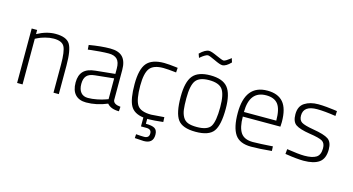

<svg xmlns="http://www.w3.org/2000/svg" viewBox="-94 -1106 3133 1703"><g transform="rotate(15 1473.0 -254.5)"><path d="M126 0H76V-500H126V-462Q212 -509 294 -509Q394 -509 426.5 -457.5Q459 -406 459 -262V0H410V-259Q410 -380 387.5 -422Q365 -464 289 -464Q252 -464 211.5 -453Q171 -442 148 -430L126 -419Z M947 -352V-76Q951 -39 1016 -33L1013 9Q938 9 904 -32Q807 9 711 9Q646 9 611 -28.5Q576 -66 576 -139Q576 -206 610.5 -242Q645 -278 720 -285L897 -303V-352Q897 -411 871.5 -437Q846 -463 794 -463Q762 -463 715 -459.5Q668 -456 637 -452L605 -448L602 -490Q713 -509 796 -509Q874 -509 910.5 -470.5Q947 -432 947 -352ZM897 -262 725 -244Q673 -239 650.5 -214Q628 -189 628 -140Q628 -89 651 -61.5Q674 -34 716 -34Q754 -34 799.5 -43Q845 -52 871 -62L897 -71Z M1380 127Q1380 207 1294 207L1211 202L1213 166Q1255 170 1287 170Q1333 170 1333 127Q1333 88 1287 88H1237V6Q1149 -5 1117 -64.5Q1085 -124 1085 -260Q1085 -397 1132 -453Q1179 -509 1291 -509Q1309 -509 1340.5 -506.5Q1372 -504 1394 -501L1417 -498L1414 -455Q1334 -464 1296 -464Q1205 -464 1171 -419Q1137 -374 1137 -260Q1137 -132 1168 -84Q1199 -36 1297 -36L1416 -45L1418 -1Q1331 9 1290 9H1273V54Q1330 54 1355 69.5Q1380 85 1380 127Z M1923 -258Q1923 -108 1880.5 -49.5Q1838 9 1716 9Q1595 9 1552 -49.5Q1509 -108 1509 -258Q1509 -394 1556 -451.5Q1603 -509 1716 -509Q1829 -509 1876 -451.5Q1923 -394 1923 -258ZM1716 -35Q1814 -35 1843 -82Q1872 -129 1872 -258Q1872 -376 1839 -420.5Q1806 -465 1716 -465Q1627 -465 1594 -420.5Q1561 -376 1561 -258Q1561 -192 1566 -154Q1571 -116 1587.5 -87Q1604 -58 1634.5 -46.5Q1665 -35 1716 -35ZM1858 -706 1870 -669Q1826 -623 1792 -623Q1771 -623 1717 -649Q1663 -675 1648 -675Q1638 -675 1620.5 -664.5Q1603 -654 1590 -643L1577 -632L1564 -668Q1613 -716 1649 -716Q1670 -716 1724.5 -691Q1779 -666 1793 -666Q1801 -666 1817.5 -676Q1834 -686 1846 -696Z M2231 -35Q2263 -35 2308.5 -37.5Q2354 -40 2384 -42L2413 -44L2415 -2Q2303 9 2227 9Q2120 9 2077.5 -54.5Q2035 -118 2035 -249Q2035 -509 2240 -509Q2337 -509 2385.5 -452.5Q2434 -396 2434 -272L2432 -230H2087Q2087 -130 2119.5 -82.5Q2152 -35 2231 -35ZM2086 -272H2383Q2383 -377 2349 -421.5Q2315 -466 2240 -466Q2087 -466 2086 -272Z M2881 -493 2879 -448Q2774 -464 2708 -464Q2583 -464 2583 -373Q2583 -331 2610 -313.5Q2637 -296 2720 -282Q2823 -265 2861 -239Q2899 -213 2899 -145Q2899 -61 2850.5 -26Q2802 9 2707 9Q2681 9 2638.5 5Q2596 1 2567 -4L2538 -8L2542 -53Q2652 -36 2703 -36Q2776 -36 2811.5 -58.5Q2847 -81 2847 -142Q2847 -189 2818 -206.5Q2789 -224 2700 -237Q2605 -252 2568.5 -277.5Q2532 -303 2532 -371Q2532 -445 2582 -477Q2632 -509 2706 -509Q2740 -509 2783.5 -505Q2827 -501 2854 -497Z"/></g></svg>

Font: TitilliumText
Style: Light
Weight: 300
Designer: Accademia di Belle Arti di Urbino and others
Foundry: Accademia di Belle Arti di Urbino and others.
Version: Version 60.001